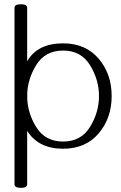

<svg xmlns="http://www.w3.org/2000/svg" viewBox="-20 -695 574 911"><path d="M79.1 196.3Q48.8 196.3 48.8 179.2V-657.7Q48.8 -674.8 79.1 -674.8Q108.9 -674.8 108.9 -657.7V-404.3Q157.7 -489.3 279.3 -489.3Q386.2 -489.3 448 -416.7Q509.8 -344.2 509.8 -239.3Q509.8 -134.3 448 -61.8Q386.2 10.7 279.3 10.7Q162.1 10.7 108.9 -74.2V179.2Q108.9 196.3 79.1 196.3ZM279.3 -23.4Q364.7 -23.4 407.2 -92.8Q449.7 -162.1 449.7 -239.3Q449.7 -316.4 407.2 -385.7Q364.7 -455.1 279.3 -455.1Q193.8 -455.1 151.4 -385.7Q108.9 -316.4 108.9 -239.3Q108.9 -162.1 151.4 -92.8Q193.8 -23.4 279.3 -23.4Z"/></svg>

Font: Gayathri Thin
Style: Regular
Weight: 100
Designer: Binoy Dominic <binoy.domenic@gmail.com>
Foundry: SMC
Version: Version 1.000